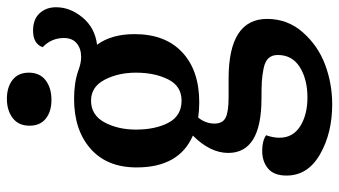

<svg xmlns="http://www.w3.org/2000/svg" viewBox="-228 -532 960 543"><g transform="rotate(-90 251.5 -260.0)"><path d="M241 -594Q208 -594 188 -610Q168 -626 168 -656Q168 -687 189.5 -703.5Q211 -720 244 -720Q277 -720 297.5 -704Q318 -688 318 -658Q318 -627 296.5 -610.5Q275 -594 241 -594ZM301 -93Q470 -93 470 16Q470 74 432 117Q394 160 340.5 180Q287 200 228 200Q147 200 87 165.5Q27 131 27 71Q27 35 47 18.5Q67 2 97 2Q125 2 141 13Q134 33 134 51Q134 89 166.5 109.5Q199 130 248 130Q299 130 333.5 108.5Q368 87 368 46Q368 30 359 20Q350 10 330 6Q310 2 293 1Q276 0 245 0Q91 0 91 -94Q91 -145 140 -194Q50 -233 50 -353Q50 -437 103 -483.5Q156 -530 244 -530Q290 -530 324 -518Q345 -510 362 -510Q386 -510 401 -522.5Q416 -535 416 -559Q416 -594 390 -619Q400 -646 437 -646Q469 -646 486 -627.5Q503 -609 503 -581Q503 -541 474 -506Q445 -471 397 -465Q427 -424 427 -359Q427 -272 375.5 -224Q324 -176 234 -176Q212 -176 191 -179Q174 -158 174 -133Q174 -110 190.5 -101.5Q207 -93 248 -93ZM239 -482Q198 -482 177.5 -444Q157 -406 157 -355Q157 -300 176.5 -263Q196 -226 239 -226Q280 -226 299 -264Q318 -302 318 -355Q318 -405 298 -443.5Q278 -482 239 -482Z"/></g></svg>

Font: Sansita
Style: Regular
Weight: 400
Designer: Pablo Cosgaya
Foundry: Omnibus-Type
Version: Version 1.006;hotconv 1.0.109;makeotfexe 2.5.65596